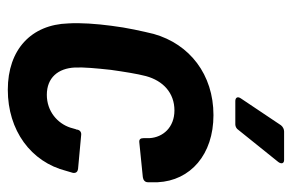

<svg xmlns="http://www.w3.org/2000/svg" viewBox="-148 -592 748 492"><g transform="rotate(90 226.0 -346.0)"><path d="M239 -575H299C304 -575 310 -578 313 -583L395 -685C401 -693 399 -700 390 -700H317C311 -700 305 -697 301 -692L232 -589C226 -580 231 -575 239 -575ZM210 8C314 8 395 -51 418 -142L423 -159C424 -167 420 -171 413 -172L326 -180C319 -181 313 -177 312 -169C312 -168 312 -167 311 -166L307 -152C296 -119 265 -92 223 -92C179 -92 155 -121 153 -164C152 -187 155 -219 159 -256C164 -291 169 -323 175 -346C187 -390 218 -419 263 -419C306 -419 332 -390 334 -355C334 -351 334 -346 334 -340C334 -332 337 -328 345 -329L434 -338C441 -339 447 -343 447 -351C447 -359 447 -368 447 -376C443 -460 376 -519 275 -519C171 -519 93 -458 67 -366C60 -337 51 -298 46 -257C41 -219 38 -178 40 -147C43 -52 107 8 210 8Z"/></g></svg>

Font: Barlow Semi Condensed SemiBold
Style: Italic
Weight: 600
Width: 4
Italic angle: -7°
Designer: Jeremy Tribby
Foundry: Tribby Type
Version: Version 1.422;hotconv 1.0.109;makeotfexe 2.5.65596